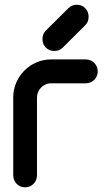

<svg xmlns="http://www.w3.org/2000/svg" viewBox="-20 -801 470 821"><path d="M138.2 -50.8Q138.2 -40.5 134.3 -31.2Q130.4 -22 123.5 -14.9Q116.7 -7.8 107.4 -3.9Q98.1 0 87.4 0Q76.7 0 67.4 -3.9Q58.1 -7.8 51.3 -14.9Q44.4 -22 40.5 -31.2Q36.6 -40.5 36.6 -50.8V-384.8Q36.6 -418.5 49.6 -448Q62.5 -477.5 84.5 -499.5Q106.4 -521.5 136 -534.2Q165.5 -546.9 198.7 -546.9H347.2Q357.4 -546.9 366.7 -543Q376 -539.1 383.1 -532Q390.1 -524.9 394 -515.6Q397.9 -506.3 397.9 -496.1Q397.9 -485.4 394 -476.1Q390.1 -466.8 383.1 -459.7Q376 -452.6 366.7 -448.7Q357.4 -444.8 347.2 -444.8H198.7Q185.5 -444.8 174.3 -439.7Q163.1 -434.6 155 -426Q147 -417.5 142.6 -406.7Q138.2 -396 138.2 -384.8ZM345.2 -693.8 247.6 -596.7Q233.9 -583 212.4 -583Q190.4 -583 176 -597.4Q161.6 -611.8 161.6 -633.8Q161.6 -654.8 174.3 -668.5L272 -765.6Q287.6 -780.8 308.1 -780.8Q330.1 -780.8 344.5 -765.9Q358.9 -751 358.9 -729.5Q358.9 -707.5 345.2 -693.8Z"/></svg>

Font: Comfortaa
Style: Bold
Weight: 700
Designer: Johan Aakerlund
Foundry: Johan Aakerlund
Version: Version 2.001; ttfautohint (v1.4.1)